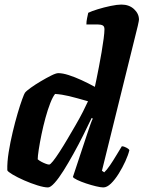

<svg xmlns="http://www.w3.org/2000/svg" viewBox="-20 -820 628 840"><path d="M190 0Q173 0 144 -9Q115 -18 85.5 -31Q56 -44 35 -56.5Q14 -69 12 -75Q11 -111 18 -154.5Q25 -198 35.5 -242Q46 -286 57 -323.5Q68 -361 77 -385.5Q86 -410 89 -414Q95 -422 114.5 -436Q134 -450 158.5 -464.5Q183 -479 204 -489.5Q225 -500 235 -500Q254 -500 280.5 -491.5Q307 -483 336.5 -469.5Q366 -456 395 -440Q397 -449 402 -473Q407 -497 413 -528.5Q419 -560 424.5 -592Q430 -624 433.5 -651Q437 -678 437 -692Q437 -705 429 -709Q421 -713 407 -713H358Q358 -727 361 -740.5Q364 -754 366 -764Q380 -771 407.5 -779.5Q435 -788 464 -794Q493 -800 511 -800Q545 -800 566.5 -780Q588 -760 588 -734Q588 -730 583 -707.5Q578 -685 573 -667L426 -73L436 -66Q447 -76 461 -96.5Q475 -117 489 -140.5Q503 -164 513 -180Q522 -180 533 -174Q544 -168 546 -163Q541 -142 528.5 -114.5Q516 -87 499.5 -60.5Q483 -34 465.5 -17Q448 0 432 0Q421 0 400 -5Q379 -10 356.5 -17.5Q334 -25 317.5 -33Q301 -41 299 -46L361 -233Q369 -257 375.5 -275.5Q382 -294 386 -301L381 -304Q365 -270 344.5 -229Q324 -188 301.5 -147.5Q279 -107 258 -73.5Q237 -40 219 -20Q201 0 190 0ZM195 -100Q200 -100 212 -115Q224 -130 240.5 -155.5Q257 -181 275 -211.5Q293 -242 311 -273Q329 -304 343 -331.5Q357 -359 365 -377Q313 -392 282 -399.5Q251 -407 221 -409Q211 -397 200 -369Q189 -341 179 -304.5Q169 -268 161.5 -231.5Q154 -195 149.5 -165.5Q145 -136 145 -123Q152 -117 161.5 -112Q171 -107 180.5 -103.5Q190 -100 195 -100Z"/></svg>

Font: Texturina Medium 12pt Black
Style: Italic
Weight: 900
Italic angle: -11°
Version: Version 1.002